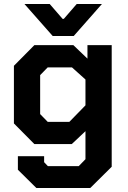

<svg xmlns="http://www.w3.org/2000/svg" viewBox="-20 -725 642 966"><path d="M542 -498V114L434 221H163L70 129V61H202V91L221 111H376L410 76V-65L341 0H153L50 -104V-394L153 -498H349L420 -430V-498ZM410 -325 342 -386H220L182 -347V-151L220 -112H329L410 -195ZM103 -705H230L295 -630H301L366 -705H493L351 -544H245Z"/></svg>

Font: Chakra Petch
Style: Bold
Weight: 700
Designer: Katatrad Aksorn Co.,Ltd.
Foundry: Cadson Demak Co.,Ltd.
Version: Version 1.000; ttfautohint (v1.6)